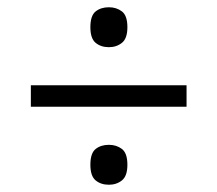

<svg xmlns="http://www.w3.org/2000/svg" viewBox="-20 -622 599 529"><path d="M280 -492Q258 -492 243.5 -504Q229 -516 229 -547Q229 -579 243.5 -590.5Q258 -602 280 -602Q301 -602 316 -590.5Q331 -579 331 -547Q331 -516 316 -504Q301 -492 280 -492ZM65 -328V-387H494V-328ZM280 -113Q258 -113 243.5 -125Q229 -137 229 -168Q229 -200 243.5 -211.5Q258 -223 280 -223Q301 -223 316 -211.5Q331 -200 331 -168Q331 -137 316 -125Q301 -113 280 -113Z"/></svg>

Font: Noto Serif Makasar
Style: Regular
Weight: 400
Designer: Sérgio Martins
Version: Version 1.001; ttfautohint (v1.8.4.7-5d5b)